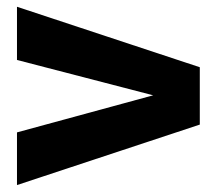

<svg xmlns="http://www.w3.org/2000/svg" viewBox="-20 -574 624 554"><path d="M29 -40V-192L422 -299L29 -401V-554.5L556.5 -380V-214.5Z"/></svg>

Font: Overused Grotesk
Style: Bold
Weight: 710
Version: Version 0.004